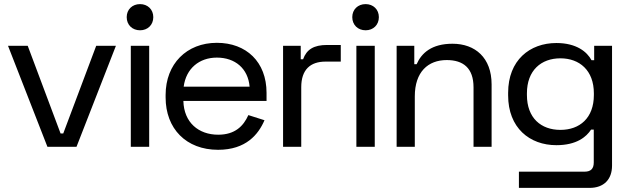

<svg xmlns="http://www.w3.org/2000/svg" viewBox="-20 -715 3054 935"><path d="M544.5 -492H448.5L288 -65H275L115 -492H19L211 0H352.5Z M617 0H706.5V-492H617ZM662 -567.5C699 -567.5 726.5 -593.5 726.5 -631.5C726.5 -669 699 -695 662 -695C624.5 -695 597 -669 597 -631.5C597 -593.5 624.5 -567.5 662 -567.5Z M1042 14.5C1178 14.5 1238.5 -60.5 1268 -129.5L1189.5 -154.5C1165.5 -101 1124.5 -59 1042.5 -59C947.5 -59 875.5 -118 873 -223.5H1278V-263C1278 -413.5 1179.5 -506.5 1036 -506.5C889 -506.5 786.5 -404 786.5 -252.5V-240.5C786.5 -88.5 886.5 14.5 1042 14.5ZM874.5 -293C886 -381.5 950.5 -434.5 1036 -434.5C1125 -434.5 1188 -381.5 1195.5 -293Z M1358.5 0H1447V-290.5C1447 -376 1491.5 -415 1565 -415H1639.5V-496H1572.5C1508 -496 1473 -474 1456 -426.5H1444.5V-492H1358.5Z M1715.5 0H1805V-492H1715.5ZM1760.5 -567.5C1797.5 -567.5 1825 -593.5 1825 -631.5C1825 -669 1797.5 -695 1760.5 -695C1723 -695 1695.5 -669 1695.5 -631.5C1695.5 -593.5 1723 -567.5 1760.5 -567.5Z M1911.5 0H2000V-245.5C2000 -365 2064.5 -422.5 2155.5 -422.5C2235.5 -422.5 2286 -384 2286 -289.5V0H2374V-304C2374 -434 2294 -502 2183.5 -502C2082 -502 2032.5 -456.5 2009 -402.5H1997.5V-492H1911.5Z M2960.5 91.5V-492H2873.5V-422H2860.5C2839 -462 2788 -505.5 2689.5 -505.5C2560 -505.5 2454.5 -422 2454.5 -263V-250.5C2454.5 -92.5 2559 -8 2689.5 -8C2788 -8 2835.5 -48.5 2858.5 -84H2871.5V76C2871.5 105.5 2858.5 121 2826.5 121H2507V200H2851C2920.5 200 2960.5 159 2960.5 91.5ZM2709 -431C2802 -431 2872 -372.5 2872 -260.5V-252.5C2872 -140 2803 -82.5 2709 -82.5C2615 -82.5 2546 -140 2546 -252.5V-260.5C2546 -372.5 2615.5 -431 2709 -431Z"/></svg>

Font: MCL Standard
Style: Regular
Weight: 400
Designer: Květoslav Bartoš
Foundry: Florian Karsten
Version: Version 1.001;Glyphs 3.2.3 (3260)